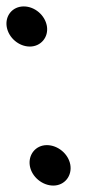

<svg xmlns="http://www.w3.org/2000/svg" viewBox="-49 -549 298 598"><path d="M97 -468C103 -433 78 -404 44 -404C10 -404 -22 -431 -28 -465C-34 -500 -10 -529 25 -529C59 -529 91 -502 97 -468ZM170 -36C176 -1 152 29 117 29C83 29 50 2 44 -32C38 -67 62 -97 97 -97C131 -97 164 -70 170 -36Z"/></svg>

Font: Blanket
Style: ReversedObl
Weight: 700
Foundry: Cannot Into Space Fonts
Version: Version 0.9